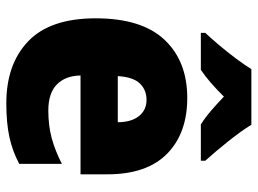

<svg xmlns="http://www.w3.org/2000/svg" viewBox="-124 -733 816 608"><g transform="rotate(90 284.0 -429.0)"><path d="M290 -614Q402 -614 467 -550Q532 -486 532 -361V-276H219Q220 -228 247.5 -201Q275 -174 330 -174Q377 -174 416.5 -184.5Q456 -195 499 -217V-82Q460 -61 415 -51Q370 -41 307 -41Q183 -41 110.5 -110.5Q38 -180 38 -324Q38 -470 106 -542Q174 -614 290 -614ZM296 -485Q265 -485 244.5 -464Q224 -443 221 -394H367Q367 -436 348 -460.5Q329 -485 296 -485ZM375 -817Q396 -783 428.5 -742.5Q461 -702 489 -671V-657H374Q352 -671 331 -689Q310 -707 286 -730Q262 -706 242 -688.5Q222 -671 201 -657H84V-671Q101 -689 123 -715Q145 -741 165.5 -768.5Q186 -796 199 -817Z"/></g></svg>

Font: Noto Sans Tamil UI SemiCondensed Black
Style: Regular
Weight: 900
Width: 4
Designer: Jelle Bosma - Monotype Design Team
Foundry: Monotype Imaging Inc.
Version: Version 2.004; ttfautohint (v1.8.4.7-5d5b)